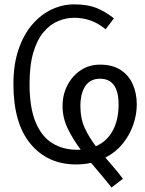

<svg xmlns="http://www.w3.org/2000/svg" viewBox="-20 -733 655 866"><path d="M323.6 8.7Q194.9 8.7 117.7 -84.1Q40.5 -176.9 40.5 -353.8Q40.5 -442.6 63.6 -510Q86.7 -577.4 125.6 -622.6Q164.6 -667.7 213.3 -690.5Q262.1 -713.3 313.8 -713.3Q373.8 -713.3 413.6 -697.7Q453.3 -682.1 493.8 -650.3L456.4 -601Q422.6 -628.7 387.7 -640.8Q352.8 -652.8 314.9 -652.8Q277.9 -652.8 242.1 -637.9Q206.2 -623.1 176.9 -588.7Q147.7 -554.4 130.5 -496.9Q113.3 -439.5 113.3 -353.8Q113.3 -248.2 140.3 -182.8Q167.2 -117.4 215.6 -87.4Q264.1 -57.4 328.7 -57.4Q336.4 -57.4 344.1 -57.9Q308.2 -105.6 285.1 -154.1Q262.1 -202.6 262.1 -254.4Q262.1 -305.6 283.8 -347.9Q305.6 -390.3 343.8 -415.9Q382.1 -441.5 430.8 -441.5Q487.7 -441.5 524.6 -417.2Q561.5 -392.8 579.2 -352.1Q596.9 -311.3 596.9 -262.1Q596.9 -216.4 581 -170.3Q565.1 -124.1 533.6 -85.1Q502.1 -46.2 455.4 -22.1Q474.4 0 494.6 23.6Q514.9 47.2 534.4 73.3L483.1 112.8Q460.5 84.1 436.9 56.4Q413.3 28.7 390.8 1.5Q359 8.7 323.6 8.7ZM342.6 -254.4Q342.6 -198.5 362.3 -155.6Q382.1 -112.8 412.3 -73.3Q462.6 -95.4 488.7 -144.1Q514.9 -192.8 514.9 -261Q514.9 -377.9 431.3 -377.9Q386.7 -377.9 364.6 -344.4Q342.6 -310.8 342.6 -254.4Z"/></svg>

Font: Fira Code Light
Style: Regular
Weight: 300
Monospace: yes
Designer: Carrois Corporate, Edenspiekermann AG, Nikita Prokopov
Foundry: Carrois Corporate, Edenspiekermann AG, Nikita Prokopov
Version: Version 6.000; ttfautohint (v1.8.2) -l 8 -r 50 -G 200 -x 14 